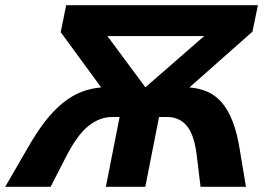

<svg xmlns="http://www.w3.org/2000/svg" viewBox="-63 -720 1033 740"><path d="M41 -145Q76 -207 110 -251Q144 -295 179.5 -323.5Q215 -352 251.5 -366Q288 -380 327 -383L171 -596L192 -700H931L910 -598L667 -383Q706 -380 737.5 -366Q769 -352 793 -323.5Q817 -295 834 -251Q851 -207 861 -144L885 0H710L697 -107Q688 -196 659 -232.5Q630 -269 582 -269H550L497 0H345L398 -269H369Q320 -269 276 -233Q232 -197 187 -107L132 0H-43ZM724 -581H351L497 -384H498Z"/></svg>

Font: Argentum Sans SemiBold
Style: Italic
Weight: 600
Italic angle: -11°
Designer: Julieta Ulanovsky (font), Cristiano Sobral (main changes and remaster)
Foundry: Julieta Ulanovsky (font), Cristiano Sobral (main changes and remaster)
Version: Version 2.007;June 15, 2022;FontCreator 14.0.0.2814 64-bit; 